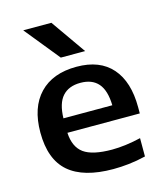

<svg xmlns="http://www.w3.org/2000/svg" viewBox="-120 -898 854 998"><g transform="rotate(-15 307.0 -399.0)"><path d="M366 10Q206.5 10 127.2 -58.2Q48 -126.5 48 -271.5Q48 -406 118.5 -479.8Q189 -553.5 317.5 -553.5Q442.5 -553.5 507.8 -479Q573 -404.5 573 -267.5V-234H183.5Q187.5 -157 234 -123.2Q280.5 -89.5 386 -89.5Q421.5 -89.5 461.5 -94.8Q501.5 -100 541 -109.5V-11Q493.5 0.5 450.2 5.2Q407 10 366 10ZM315.5 -467.5Q252.5 -467.5 218.8 -430Q185 -392.5 183 -312H446Q444 -392 411.2 -429.8Q378.5 -467.5 315.5 -467.5ZM251.5 -620.5 99.5 -808H251L382.5 -620.5Z"/></g></svg>

Font: Encode Sans Expanded SemiBold
Style: Regular
Weight: 600
Width: 7
Designer: Multiple Designers
Foundry: Impallari Type
Version: Version 3.000; ttfautohint (v1.8.3) -l 8 -r 50 -G 200 -x 14 